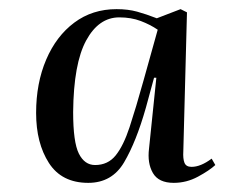

<svg xmlns="http://www.w3.org/2000/svg" viewBox="-20 -762 496 420"><path d="M381 -431Q380 -415 383.5 -406Q387 -397 399 -397Q419 -397 443 -415L451 -401Q438 -389 413 -375.5Q388 -362 360 -362Q327 -362 314.5 -383.5Q302 -405 306 -437L322 -592H317L299 -526Q278 -452 251.5 -407Q225 -362 173 -362Q115 -362 87 -405.5Q59 -449 59 -515Q59 -580 81 -631.5Q103 -683 142.5 -712.5Q182 -742 235 -742Q260 -742 280 -736.5Q300 -731 323 -722L375 -742L389 -735ZM188 -401Q216 -401 233 -422Q250 -443 263.5 -484Q277 -525 294 -586L325 -697Q309 -708 288 -716Q267 -724 241 -724Q196 -724 168.5 -673.5Q141 -623 140 -517Q140 -451 152.5 -426Q165 -401 188 -401Z"/></svg>

Font: Literata 72pt Medium
Style: Italic
Weight: 500
Italic angle: -2°
Designer: Latin by Veronika Burian and Jose Scaglione. Greek by Irene Vlachou. Cyrillic by Vera Evstafieva
Foundry: TypeTogether
Version: Version 3.002